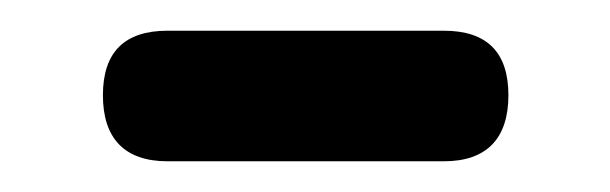

<svg xmlns="http://www.w3.org/2000/svg" viewBox="-20 -345 397 125"><path d="M179 -325H89C61 -325 47 -311 47 -283C47 -255 61 -240 89 -240H179H269C297 -240 311 -255 311 -283C311 -311 297 -325 269 -325Z"/></svg>

Font: GenSenRounded2 TW M
Style: Regular
Weight: 500
Version: Version 2.100;PS 2.1;hotconv 16.6.51;makeotf.lib2.5.65220 DE